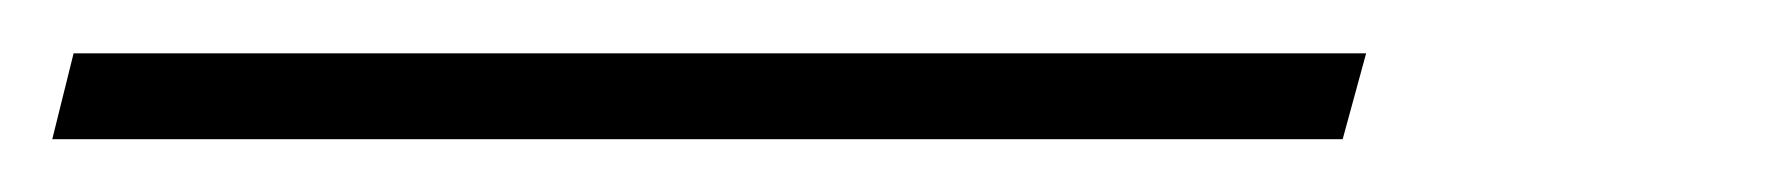

<svg xmlns="http://www.w3.org/2000/svg" viewBox="-47 51 667 72"><path d="M465.3 71 456.5 103.2H-27.4L-19.4 71Z"/></svg>

Font: Playfair Display SC
Style: Italic
Weight: 400
Italic angle: -14°
Designer: Claus Eggers Sørensen
Foundry: Claus Eggers Sørensen
Version: Version 1.202; ttfautohint (v1.6)